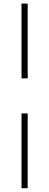

<svg xmlns="http://www.w3.org/2000/svg" viewBox="-20 -780 267 1040"><path d="M130 -355.5H96.5V-760.5H130ZM96.5 239.5V-165.5H130V239.5Z"/></svg>

Font: Newsreader 60pt Light
Style: Regular
Weight: 300
Designer: Hugues Gentile
Foundry: Production Type
Version: Version 1.003